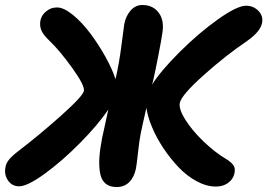

<svg xmlns="http://www.w3.org/2000/svg" viewBox="-40 -775 1073 771"><path d="M37.1 -26.9Q8.3 -26.9 -7.8 -50.3Q-23.9 -73.7 -18.1 -103Q-16.1 -118.7 -4.2 -133.5Q7.8 -148.4 33.2 -168Q118.7 -233.4 206.1 -311.5Q293.5 -389.6 296.9 -410.2Q300.8 -431.2 250.7 -501.2Q200.7 -571.3 157.2 -612.8Q138.2 -630.9 129.4 -646.5Q120.6 -662.1 121.1 -680.2Q121.6 -707.5 141.8 -726.3Q162.1 -745.1 189 -745.1Q216.3 -745.1 253.2 -714.8Q290 -684.6 323.2 -640.1Q356.4 -595.7 384 -545.9Q411.6 -496.1 423.8 -457Q439 -522.9 448.2 -596.7Q457.5 -670.4 459 -678.2Q465.3 -710.9 484.6 -732.9Q503.9 -754.9 532.2 -754.9Q574.7 -754.9 598.1 -722.9Q621.6 -690.9 610.8 -634.8Q608.4 -616.7 595.9 -552.2Q583.5 -487.8 573.2 -443.8L569.8 -434.1Q606.4 -491.7 682.4 -567.1Q758.3 -642.6 835.2 -697.3Q912.1 -752 948.2 -752Q978 -752 998 -731Q1018.1 -710 1012.2 -682.1Q1005.4 -648.4 954.1 -611.8Q864.3 -550.8 776.4 -471.9Q688.5 -393.1 682.1 -361.8Q677.2 -336.9 704.8 -293.5Q732.4 -250 776.9 -207.3Q821.3 -164.6 865.2 -138.2Q904.3 -115.2 902.8 -92.8Q902.8 -64 881.3 -44.9Q859.9 -25.9 826.2 -25.9Q789.1 -25.9 749.5 -47.4Q710 -68.8 677 -103.5Q644 -138.2 616.2 -179.9Q588.4 -221.7 570.6 -264.2Q552.7 -306.6 547.9 -341.8Q529.8 -263.7 524.9 -237.8Q519.5 -211.4 514.2 -162.4Q508.8 -113.3 505.9 -98.1Q498.5 -63 478.8 -43.5Q459 -23.9 428.2 -23.9Q399.9 -23.9 383.3 -38.3Q366.7 -52.7 361.8 -80.8Q356.9 -108.9 359.1 -142.3Q361.3 -175.8 370.1 -221.2Q373.5 -237.8 382.1 -275.9Q390.6 -314 395 -335Q353.5 -273.9 282.2 -201.7Q210.9 -129.4 140.6 -78.1Q70.3 -26.9 37.1 -26.9Z"/></svg>

Font: Shantell Sans Bouncy
Style: Bold Italic
Weight: 700
Italic angle: -11.31°
Designer: Stephen Nixon, Anya Danilova, Shantell Martin
Foundry: Arrow Type
Version: Version 1.006;[9816181b4]